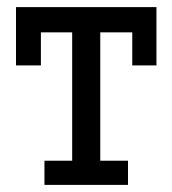

<svg xmlns="http://www.w3.org/2000/svg" viewBox="-20 -520 485 540"><path d="M105 0V-68H183V-429H95V-336H25V-500H420V-336H352V-429H262V-68H340V0Z"/></svg>

Font: Kelly Slab
Style: Regular
Weight: 400
Designer: Denis Masharov
Foundry: Denis Masharov
Version: Version 1.001